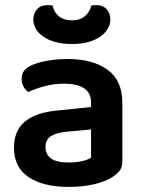

<svg xmlns="http://www.w3.org/2000/svg" viewBox="-20 -720 562 755"><path d="M250 -81Q279 -81 303 -86.5Q327 -92 338 -100V-211L241 -202Q201 -198 180 -184.5Q159 -171 159 -142Q159 -113 180.5 -97Q202 -81 250 -81ZM246 -488Q344 -488 402.5 -446Q461 -404 461 -316V-85Q461 -61 449 -47Q437 -33 419 -22Q391 -5 348 5Q305 15 250 15Q150 15 92.5 -23.5Q35 -62 35 -139Q35 -206 77.5 -241.5Q120 -277 201 -285L338 -299V-317Q338 -355 310.5 -373Q283 -391 233 -391Q194 -391 157 -381.5Q120 -372 91 -358Q80 -366 72.5 -379.5Q65 -393 65 -409Q65 -429 74.5 -441.5Q84 -454 105 -464Q134 -476 171 -482Q208 -488 246 -488ZM263 -640Q294 -640 313.5 -656Q333 -672 339 -698Q344 -699 347.5 -699.5Q351 -700 356 -700Q385 -700 399.5 -683.5Q414 -667 414 -644Q414 -625 404 -607.5Q394 -590 375 -576.5Q356 -563 328 -555Q300 -547 263 -547Q225 -547 197 -555Q169 -563 149.5 -576.5Q130 -590 120.5 -607.5Q111 -625 111 -644Q111 -667 125.5 -683.5Q140 -700 169 -700Q174 -700 178 -699.5Q182 -699 187 -698Q192 -672 211.5 -656Q231 -640 263 -640Z"/></svg>

Font: Baloo Paaji 2 SemiBold
Style: Regular
Weight: 600
Designer: Shuchita Grover, Noopur Datye and Ek Type
Foundry: Ek Type
Version: Version 1.640;hotconv 1.0.111;makeotfexe 2.5.65597; ttfautoh